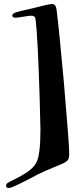

<svg xmlns="http://www.w3.org/2000/svg" viewBox="-20 -712 375 954"><path d="M239 -692Q257 -692 261 -665Q274 -561 297 -307Q324 8 324 50Q324 70 319.5 79Q315 88 301 96Q290 102 247 119.5Q204 137 169 154Q158 160 137 171Q116 182 101 189.5Q86 197 69.5 205Q53 213 41.5 217.5Q30 222 24 222Q10 222 10 211Q10 203 18 197Q23 193 55.5 177.5Q88 162 117.5 141.5Q147 121 160 97Q181 58 181 -67Q181 -91 177 -227Q168 -522 157 -615Q155 -634 136 -634Q125 -634 96 -629Q67 -624 58 -624Q41 -624 41 -635Q41 -640 46 -644Q51 -648 62 -651.5Q73 -655 83.5 -657.5Q94 -660 112.5 -664Q131 -668 143 -671Q223 -692 239 -692Z"/></svg>

Font: Henny Penny
Style: Regular
Weight: 400
Designer: Olga Umpeleva
Foundry: Brownfox
Version: Version 1.001